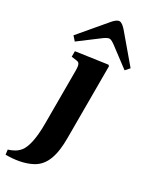

<svg xmlns="http://www.w3.org/2000/svg" viewBox="-260 -802 868 1089"><g transform="rotate(30 174.0 -257.5)"><path d="M-13 -547 11 -520 136 -614C150 -624 164 -633 174 -633C185 -633 198 -624 212 -614L337 -520L361 -547L218 -716C203 -733 188 -747 174 -747C160 -747 145 -734 130 -716ZM-12 201 -8 232C51 232 108 224 158 198C227 162 249 84 249 -25V-496L242 -502L39 -473V-437L74 -432C90 -430 98 -421 98 -381V-31C98 69 82 128 60 156C40 181 15 192 -12 201Z"/></g></svg>

Font: Heuristica
Style: Bold
Weight: 700
Version: Version 1.0.1